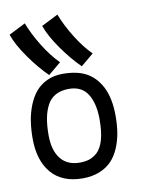

<svg xmlns="http://www.w3.org/2000/svg" viewBox="-87 -846 693 908"><g transform="rotate(-10 259.0 -392.0)"><path d="M384.8 -574.2 323.7 -523.4Q279.8 -565.9 234.9 -629.4Q189.9 -692.9 172.4 -743.7L252.4 -784.2Q273.4 -729 309.8 -670.7Q346.2 -612.3 384.8 -574.2ZM225.6 -560.1 164.6 -509.3Q120.6 -551.8 75.7 -615.2Q30.8 -678.7 13.2 -729.5L93.3 -770Q114.3 -714.8 150.6 -656.5Q187 -598.1 225.6 -560.1ZM319.3 -105Q362.8 -146 362.8 -258.8Q362.8 -258.8 362.8 -267.6Q361.8 -340.8 333.5 -384.8Q305.2 -428.7 244.1 -428.7Q207 -428.7 180.9 -414.6Q154.8 -400.4 140.1 -373Q125.5 -345.7 118.9 -310.8Q112.3 -275.9 112.3 -229Q112.3 -156.7 144 -116.5Q175.8 -76.2 236.3 -76.2Q264.2 -76.7 282.5 -83Q300.8 -89.4 319.3 -105ZM235.4 -0.5Q137.7 -1 86.4 -61.3Q35.2 -121.6 35.2 -226.6Q35.2 -271 41.3 -310.3Q47.4 -349.6 61.8 -385.5Q76.2 -421.4 97.9 -447.3Q119.6 -473.1 152.8 -488.5Q186 -503.9 227.5 -503.9Q297.9 -503.9 341.6 -479.7Q385.3 -455.6 411.6 -405.8Q440.4 -350.1 440.4 -265.1Q440.4 -221.2 434.3 -183.8Q428.2 -146.5 413.6 -112.1Q398.9 -77.6 376.2 -53.5Q353.5 -29.3 317.9 -14.9Q282.2 -0.5 236.3 -0.5Z"/></g></svg>

Font: Fantasque Sans Mono
Style: Regular
Weight: 400
Monospace: yes
Designer: Jany Belluz
Version: Version 1.8.0 ; ttfautohint (v1.8.2)